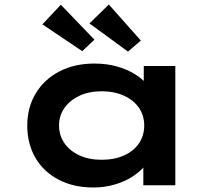

<svg xmlns="http://www.w3.org/2000/svg" viewBox="-20 -822 972 852"><path d="M395 10Q306 10 239.5 -25Q173 -60 137 -122Q101 -184 101 -265Q101 -345 138.5 -407.5Q176 -470 243.5 -505Q311 -540 399 -540Q453 -540 497.5 -527.5Q542 -515 576 -494.5Q610 -474 630 -450Q650 -426 654 -403L618 -400V-529H758V0H616V-143L645 -134Q642 -109 621 -84Q600 -59 566.5 -37.5Q533 -16 488.5 -3Q444 10 395 10ZM431 -113Q488 -113 531 -132.5Q574 -152 597 -186.5Q620 -221 620 -265Q620 -309 597 -343Q574 -377 531 -397Q488 -417 431 -417Q375 -417 332.5 -397Q290 -377 266 -343Q242 -309 242 -265Q242 -221 266 -186.5Q290 -152 332.5 -132.5Q375 -113 431 -113ZM548 -593 377 -718 463 -802 605 -642ZM345 -595 168 -714 250 -801 399 -646Z"/></svg>

Font: Lexend Tera SemiBold
Style: Regular
Weight: 600
Version: Version 1.007